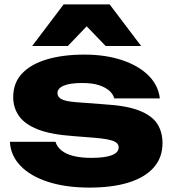

<svg xmlns="http://www.w3.org/2000/svg" viewBox="-20 -836 788 872"><path d="M718 -186Q718 -120 678 -75Q638 -30 564 -7Q490 16 386 16Q279 16 198.5 -10Q118 -36 73 -83Q28 -130 25 -192H232Q239 -169 259.5 -152.5Q280 -136 314 -127.5Q348 -119 395 -119Q456 -119 487.5 -131Q519 -143 519 -167Q519 -186 495 -195.5Q471 -205 413 -210L312 -218Q211 -225 151.5 -248.5Q92 -272 66 -309.5Q40 -347 40 -395Q40 -460 80.5 -502.5Q121 -545 193.5 -566.5Q266 -588 363 -588Q459 -588 534 -563Q609 -538 654 -493.5Q699 -449 706 -389H499Q494 -408 477 -423.5Q460 -439 430 -449Q400 -459 353 -459Q298 -459 269.5 -447Q241 -435 241 -413Q241 -396 258.5 -386Q276 -376 324 -372L457 -362Q556 -356 613 -333.5Q670 -311 694 -274Q718 -237 718 -186ZM269 -816H478L621 -627H460L326 -766H421L288 -627H126Z"/></svg>

Font: Unbounded
Style: Bold
Weight: 700
Designer: Luke Prowse, Jean-Baptiste Morizot, Fátima Lázaro, Florian Runge
Foundry: NaN
Version: Version 1.700